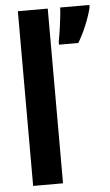

<svg xmlns="http://www.w3.org/2000/svg" viewBox="-54 -796 475 832"><g transform="rotate(-5 183.5 -380.0)"><path d="M186 0V-760H56V0ZM367 -749V-760H240C239 -723 227 -642 221 -613V-600H305C330 -641 355 -700 367 -749Z"/></g></svg>

Font: Noto Sans Devanagari ExtraCondensed
Style: Bold
Weight: 700
Width: 2
Designer: Jelle Bosma - Monotype Design Team
Foundry: Monotype Imaging Inc.
Version: Version 2.004